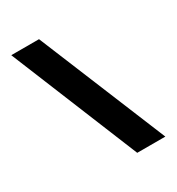

<svg xmlns="http://www.w3.org/2000/svg" viewBox="-169 -805 838 911"><g transform="rotate(-30 250.0 -350.0)"><path d="M316 0H470L182 -700H30Z"/></g></svg>

Font: Finlandica
Style: Bold
Weight: 700
Designer: Niklas Ekholm, Juho Hiilivirta, Jaakko Suomalainen
Foundry: Helsinki Type Studio
Version: Version 2.000;Glyphs 3.2 (3202)